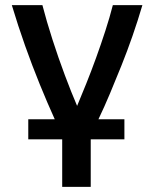

<svg xmlns="http://www.w3.org/2000/svg" viewBox="-20 -542 600 747"><path d="M222 185V0H90V-78H193Q164 -142 134.5 -214.5Q105 -287 77.5 -364.5Q50 -442 26 -522H145Q161 -460 184 -388.5Q207 -317 232.5 -249Q258 -181 280 -130Q296 -168 315.5 -216.5Q335 -265 354 -317.5Q373 -370 390 -422.5Q407 -475 419 -522H534Q516 -461 495.5 -402Q475 -343 452.5 -287Q430 -231 408 -178.5Q386 -126 363 -78H464V0H333V185Z"/></svg>

Font: Ubuntu Sans Mono Medium
Style: Regular
Weight: 500
Monospace: yes
Designer: Dalton Maag Ltd
Foundry: Dalton Maag Ltd
Version: Version 1.006